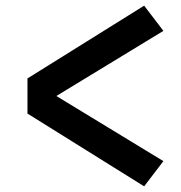

<svg xmlns="http://www.w3.org/2000/svg" viewBox="-20 -679 640 678"><path d="M489 -21 77 -278V-402L489 -659L557 -570L179 -340L557 -110Z"/></svg>

Font: Iosevka Heavy Extended
Style: Regular
Weight: 900
Width: 7
Monospace: yes
Designer: Belleve Invis
Foundry: Belleve Invis
Version: Version 32.5.0; ttfautohint (v1.8.4)